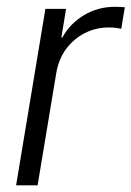

<svg xmlns="http://www.w3.org/2000/svg" viewBox="-20 -556 394 576"><path d="M28.3 0 116.2 -529.3H178.2L164.1 -443.4H167Q189.9 -485.4 231.9 -510.5Q273.9 -535.6 324.7 -535.6Q333.5 -535.6 341.3 -535.2Q349.1 -534.7 354.5 -534.2L343.8 -469.7Q339.4 -470.7 329.3 -472.2Q319.3 -473.6 306.2 -473.6Q268.1 -473.6 234.6 -456.8Q201.2 -439.9 178.2 -408.9Q155.3 -377.9 148.4 -334.5L92.8 0Z"/></svg>

Font: Inter 24pt Light
Style: Italic
Weight: 300
Italic angle: -9.3988°
Designer: Rasmus Andersson
Foundry: rsms
Version: Version 4.001;git-66647c0bb